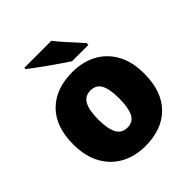

<svg xmlns="http://www.w3.org/2000/svg" viewBox="-209 -906 1056 1056"><g transform="rotate(-45 318.5 -378.0)"><path d="M594 -278Q594 -139 520 -64.5Q446 10 317 10Q237 10 175 -23.5Q113 -57 77.5 -121.5Q42 -186 42 -278Q42 -415 116 -489Q190 -563 320 -563Q400 -563 461.5 -530Q523 -497 558.5 -433.5Q594 -370 594 -278ZM236 -278Q236 -207 255 -169.5Q274 -132 319 -132Q363 -132 381.5 -169.5Q400 -207 400 -278Q400 -349 381.5 -385Q363 -421 318 -421Q275 -421 255.5 -385Q236 -349 236 -278ZM360 -766Q377 -744 400.5 -717Q424 -690 448 -664.5Q472 -639 488 -620V-606H361Q341 -619 312.5 -638.5Q284 -658 253.5 -679.5Q223 -701 195.5 -721.5Q168 -742 150 -756V-766Z"/></g></svg>

Font: Noto Sans Khmer UI Black
Style: Regular
Weight: 900
Designer: Danh Hong and the Monotype Design Team
Foundry: Monotype Imaging Inc.
Version: Version 2.002; ttfautohint (v1.8.4.7-5d5b)